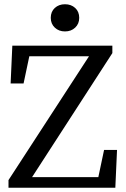

<svg xmlns="http://www.w3.org/2000/svg" viewBox="-20 -884 591 904"><path d="M470 -178H531L523 0H20V-36L399 -619H118L91 -491H30L38 -669H509V-634L131 -50H443ZM286 -736Q257 -736 238 -754Q219 -772 219 -800Q219 -829 238 -846.5Q257 -864 286 -864Q315 -864 334 -846.5Q353 -829 353 -800Q353 -772 334 -754Q315 -736 286 -736Z"/></svg>

Font: Source Serif Pro
Style: Regular
Weight: 400
Designer: Frank Grießhammer
Foundry: Adobe Systems Incorporated
Version: Version 2.000;PS 1.000;hotconv 16.6.51;makeotf.lib2.5.65220